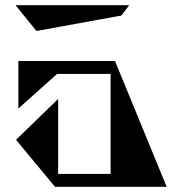

<svg xmlns="http://www.w3.org/2000/svg" viewBox="-20 -723 705 743"><path d="M40 -703H480L450 -663L121 -603ZM625 0H193L42 -182L205 -340V-50H408V-437H201L51 -303V-487H425Z"/></svg>

Font: Chokokutai
Style: Regular
Weight: 400
Designer: 108号,108go
Foundry: Font Zone 108
Version: Version 1.000; ttfautohint (v1.8.3)